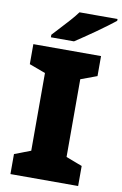

<svg xmlns="http://www.w3.org/2000/svg" viewBox="-100 -983 659 1039"><g transform="rotate(10 229.5 -463.5)"><path d="M406 0H34V-110L123 -144V-571L34 -604V-714H406V-604L317 -571V-144L406 -110ZM459 -917Q441 -903 414 -882.5Q387 -862 356 -840.5Q325 -819 296.5 -799.5Q268 -780 248 -767H121V-781Q138 -800 162 -825.5Q186 -851 210 -878Q234 -905 250 -927H459Z"/></g></svg>

Font: Noto Sans Syriac Western Black
Style: Regular
Weight: 900
Designer: Patrick Giasson and the Monotype Design Team
Foundry: Monotype Imaging Inc.
Version: Version 3.000; ttfautohint (v1.8.4.7-5d5b)